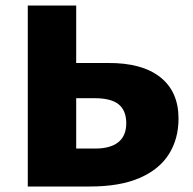

<svg xmlns="http://www.w3.org/2000/svg" viewBox="-20 -678 703 698"><path d="M81 0V-658H257V-138H327Q381 -138 410 -161Q439 -184 439 -230Q439 -276 411.5 -298.5Q384 -321 324 -321H236V-449H372Q496 -450 562.5 -397.5Q629 -345 629 -247Q629 -173 594 -117.5Q559 -62 487.5 -31Q416 0 307 0Z"/></svg>

Font: Ysabeau SC Black
Style: Regular
Weight: 900
Designer: Christian Thalmann (Catharsis Fonts)
Version: Version 2.001;gftools[0.9.30]; featfreeze: smcp